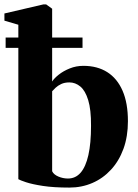

<svg xmlns="http://www.w3.org/2000/svg" viewBox="-23 -838 625 869"><path d="M-3 -744.5V-777L173 -818H186L213 -798.5V-469Q222 -483.5 242.8 -500Q263.5 -516.5 292.5 -528.2Q321.5 -540 354.5 -540Q417.5 -540 462.5 -511.5Q507.5 -483 531.8 -427.2Q556 -371.5 556 -289.5Q556 -220 535.8 -164.5Q515.5 -109 479.2 -69.8Q443 -30.5 395 -9.8Q347 11 291 11Q220 11 171.2 3.5Q122.5 -4 94.8 -13.2Q67 -22.5 60 -27V-726ZM291 -465Q269.5 -465 254.2 -457.8Q239 -450.5 229 -441.2Q219 -432 213 -425V-63Q220 -48 241 -39Q262 -30 284.5 -30Q319 -30 342 -56.5Q365 -83 377 -136Q389 -189 389 -268.5Q389.5 -342 376.2 -385Q363 -428 340.5 -446.5Q318 -465 291 -465ZM2.5 -668H350.5V-621.5H2.5Z"/></svg>

Font: Merriweather 96pt ExtraBold
Style: Regular
Weight: 800
Version: Version 2.100